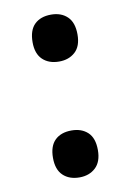

<svg xmlns="http://www.w3.org/2000/svg" viewBox="-70 -602 450 661"><g transform="rotate(-10 155.0 -271.5)"><path d="M155 -392Q119 -392 97.5 -412.5Q76 -433 76 -473Q76 -515 97 -535.5Q118 -556 155 -556Q190 -556 211.5 -535.5Q233 -515 233 -473Q233 -432 211 -412Q189 -392 155 -392ZM155 13Q119 13 97.5 -7.5Q76 -28 76 -69Q76 -110 97 -130.5Q118 -151 155 -151Q190 -151 211.5 -131Q233 -111 233 -69Q233 -28 211 -7.5Q189 13 155 13Z"/></g></svg>

Font: Noto Sans Gurmukhi UI Condensed
Style: Bold
Weight: 700
Width: 3
Designer: Jelle Bosma - Monotype Design Team
Foundry: Monotype Imaging Inc.
Version: Version 2.004; ttfautohint (v1.8.4.7-5d5b)